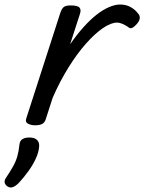

<svg xmlns="http://www.w3.org/2000/svg" viewBox="-98 -539 638 849"><path d="M56 15Q40 15 26 8Q12 1 19 -18L169 -483Q176 -503 185.5 -509Q195 -515 214 -515Q245 -515 253.5 -505.5Q262 -496 255 -476L212 -343Q241 -385 270.5 -418Q300 -451 328.5 -473.5Q357 -496 384 -507.5Q411 -519 433 -519Q460 -519 480 -507.5Q500 -496 512 -480Q521 -470 520 -458.5Q519 -447 508 -434Q497 -421 487 -416Q477 -411 468 -420Q456 -428 443.5 -433.5Q431 -439 419 -439Q393 -439 357.5 -415Q322 -391 282.5 -346.5Q243 -302 205 -241Q167 -180 135 -107L104 -11Q100 2 89.5 8.5Q79 15 56 15ZM-64 286Q-76 278 -77.5 267.5Q-79 257 -70 245Q-52 218 -40 196.5Q-28 175 -21.5 152.5Q-15 130 -12 100Q-10 83 1.5 76Q13 69 32 69Q55 69 66 80Q77 91 75 110Q73 135 60 163Q47 191 27.5 218Q8 245 -15 270Q-28 283 -40 288Q-52 293 -64 286Z"/></svg>

Font: Playwrite AU VIC
Style: Regular
Weight: 400
Designer: Veronika Burian, José Scaglione
Foundry: TypeTogether
Version: Version 1.002